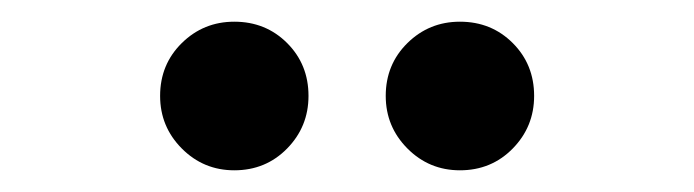

<svg xmlns="http://www.w3.org/2000/svg" viewBox="-20 -803 640 177"><path d="M127.6 -714.6Q127.6 -686.2 147.6 -666.1Q167.6 -646 196 -646Q225 -646 244.7 -666.1Q264.4 -686.2 264.4 -714.6Q264.4 -743.6 244.7 -763.3Q225 -783 196 -783Q167.6 -783 147.6 -763.3Q127.6 -743.6 127.6 -714.6ZM335.6 -714.6Q335.6 -686.2 355.6 -666.1Q375.6 -646 404 -646Q433 -646 452.7 -666.1Q472.4 -686.2 472.4 -714.6Q472.4 -743.6 452.7 -763.3Q433 -783 404 -783Q375.6 -783 355.6 -763.3Q335.6 -743.6 335.6 -714.6Z"/></svg>

Font: CommitMonoV142 ExtLt
Style: Regular
Weight: 200
Monospace: yes
Designer: Eigil Nikolajsen
Foundry: Eigil Nikolajsen
Version: Version 1.142